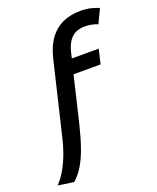

<svg xmlns="http://www.w3.org/2000/svg" viewBox="-256 -877 955 1167"><g transform="rotate(-20 221.5 -293.5)"><path d="M18 189 -84 174Q-49 137 -25 92.5Q-1 48 16 0.5Q33 -47 43 -93L155 -562Q173 -636 207.5 -683Q242 -730 292.5 -753Q343 -776 408 -776Q448 -776 478 -768Q508 -760 527 -752L484 -662Q465 -670 443.5 -674Q422 -678 400 -678Q365 -678 339.5 -665Q314 -652 297 -626Q280 -600 270 -560L261 -522H435L413 -428H238L167 -130Q147 -48 125.5 13Q104 74 78 116.5Q52 159 18 189Z"/></g></svg>

Font: Ubuntu Sans SemiBold
Style: Italic
Weight: 600
Italic angle: -13.5°
Designer: Dalton Maag Ltd
Foundry: Dalton Maag Ltd
Version: Version 1.006